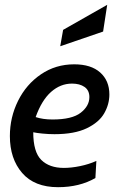

<svg xmlns="http://www.w3.org/2000/svg" viewBox="-20 -767 498 797"><path d="M21 -202Q21 -280 55 -348.5Q89 -417 150 -458.5Q211 -500 288 -500Q358 -500 396 -466Q434 -432 434 -375Q434 -334 412.5 -296.5Q391 -259 340 -234.5Q289 -210 206 -210Q182 -210 156.5 -212.5Q131 -215 118 -218Q118 -136 151.5 -103Q185 -70 245 -70Q276 -70 312.5 -77.5Q349 -85 380 -99L376 -28Q310 10 221 10Q123 10 72 -49Q21 -108 21 -202ZM351 -364Q351 -392 331 -406Q311 -420 279 -420Q231 -420 192 -385.5Q153 -351 128 -281Q158 -271 198 -271Q279 -271 315 -299Q351 -327 351 -364ZM242 -643 425 -747 408 -636 230 -575Z"/></svg>

Font: Cabin
Style: Italic
Weight: 400
Italic angle: -7°
Designer: Pablo Impallari
Foundry: Pablo Impallari. http://www.impallari.com Igino Marini. http://www.ikern.com
Version: Version 2.200